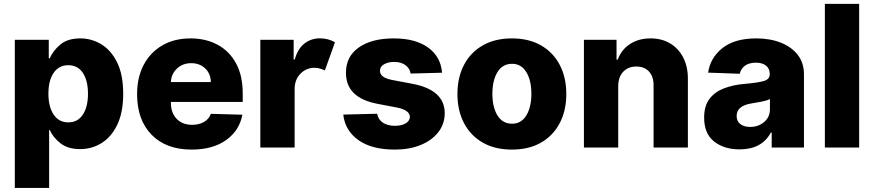

<svg xmlns="http://www.w3.org/2000/svg" viewBox="-20 -747 4425 972"><path d="M55 204.5V-545.5H226.9V-452.1H232.2Q247.9 -489.7 285 -521.1Q322.1 -552.6 386.7 -552.6Q443.9 -552.6 493.3 -522.5Q542.6 -492.5 573.2 -430.6Q603.7 -368.6 603.7 -272.4Q603.7 -179.3 574.4 -117.2Q545.1 -55 495.6 -23.6Q446 7.8 385.7 7.8Q323.9 7.8 286.4 -21.5Q248.9 -50.8 232.2 -88.4H228.7V204.5ZM225.1 -272.7Q225.1 -206.3 251.6 -166.9Q278.1 -127.5 325.6 -127.5Q373.9 -127.5 399.7 -167.1Q425.4 -206.7 425.4 -272.7Q425.4 -338.4 399.7 -377.7Q373.9 -416.9 325.6 -416.9Q278.1 -416.9 251.6 -378.2Q225.1 -339.5 225.1 -272.7Z M949.9 10.3Q821.4 10.3 747.7 -64.6Q674 -139.6 674 -270.6Q674 -355.1 707.4 -418.5Q740.8 -481.9 801.5 -517.2Q862.2 -552.6 944.6 -552.6Q1022 -552.6 1081.7 -520.4Q1141.3 -488.3 1175.1 -426.1Q1208.8 -364 1208.8 -274.1V-230.8H845.2V-226.2Q845.2 -176.1 874.1 -145.6Q903.1 -115.1 953.1 -115.1Q987.2 -115.1 1012.4 -129.4Q1037.6 -143.8 1047.6 -170.8L1207 -166.2Q1192.1 -85.9 1124.6 -37.8Q1057.2 10.3 949.9 10.3ZM845.2 -331.7H1047.2Q1046.9 -373.6 1019 -400.4Q991.1 -427.2 948.2 -427.2Q904.8 -427.2 875.9 -399.9Q846.9 -372.5 845.2 -331.7Z M1297.9 0V-545.5H1466.6V-446H1472.3Q1487.2 -500 1521 -526.5Q1554.7 -552.9 1599.4 -552.9Q1621.1 -552.9 1640.6 -547.6Q1660.2 -542.3 1675.8 -533L1624.6 -390.3Q1613.3 -395.6 1600.3 -399.7Q1587.4 -403.8 1571.7 -403.8Q1530.9 -403.8 1501.4 -374.3Q1471.9 -344.8 1471.6 -296.2V0Z M2218 -378.9 2058.6 -374.6Q2055 -400.6 2032.7 -417.1Q2010.3 -433.6 1975.9 -433.6Q1945.7 -433.6 1924.5 -421.7Q1903.4 -409.8 1903.8 -388.8Q1903.4 -373.2 1916.7 -361.3Q1930 -349.4 1964.5 -342.3L2069.6 -322.4Q2230.5 -291.5 2231.5 -174.7Q2231.2 -118.6 2198.3 -77.1Q2165.5 -35.5 2108.7 -12.6Q2051.8 10.3 1978.7 10.3Q1861.9 10.3 1794.4 -37.8Q1726.9 -85.9 1717.7 -166.9L1889.2 -171.2Q1894.9 -141.3 1918.7 -125.7Q1942.5 -110.1 1979.4 -110.1Q2012.8 -110.1 2033.7 -122.5Q2054.7 -134.9 2055 -155.5Q2054 -190 1988.6 -202.8L1893.5 -220.9Q1730.5 -251.1 1731.5 -378.9Q1731.2 -460.9 1796.5 -506.7Q1861.9 -552.6 1972.7 -552.6Q2083.5 -552.6 2147.4 -506.2Q2211.3 -459.9 2218 -378.9Z M2571.4 10.3Q2485.8 10.3 2424 -25Q2362.2 -60.4 2329 -123.8Q2295.8 -187.1 2295.8 -271Q2295.8 -355.1 2329 -418.5Q2362.2 -481.9 2424 -517.2Q2485.8 -552.6 2571.4 -552.6Q2657.3 -552.6 2718.9 -517.2Q2780.5 -481.9 2813.7 -418.5Q2846.9 -355.1 2846.9 -271Q2846.9 -187.1 2813.7 -123.8Q2780.5 -60.4 2718.9 -25Q2657.3 10.3 2571.4 10.3ZM2572.4 -120.7Q2619 -120.7 2644.5 -162.6Q2670.1 -204.5 2670.1 -272Q2670.1 -339.8 2644.5 -381.9Q2619 -424 2572.4 -424Q2524.1 -424 2498.4 -381.9Q2472.7 -339.8 2472.7 -272Q2472.7 -204.5 2498.4 -162.6Q2524.1 -120.7 2572.4 -120.7Z M3109.7 -311.1V0H2936.1V-545.5H3101.2V-445.3H3107.2Q3125.4 -495 3169 -523.8Q3212.7 -552.6 3273.1 -552.6Q3330.6 -552.6 3373 -527Q3415.5 -501.4 3439.1 -455.3Q3462.7 -409.1 3462.4 -347.7V0H3288.7V-313.6Q3289.1 -359 3265.8 -384.6Q3242.5 -410.2 3201.3 -410.2Q3160.2 -410.2 3135.1 -383.9Q3110.1 -357.6 3109.7 -311.1Z M3724.1 9.2Q3646 9.2 3595.3 -30.5Q3544.7 -70.3 3544.7 -151.3Q3544.7 -211.6 3572.4 -247.3Q3600.1 -283 3646.3 -300.2Q3692.5 -317.5 3747.5 -322.1Q3817.5 -328.1 3847.1 -337Q3876.8 -345.9 3876.8 -370.7V-372.5Q3876.8 -399.9 3858 -414.8Q3839.1 -429.7 3807.2 -429.7Q3772.7 -429.7 3751.8 -414.8Q3730.8 -399.9 3725.1 -373.6L3565 -379.3Q3575.3 -453.8 3636.9 -503.2Q3698.5 -552.6 3808.6 -552.6Q3878.2 -552.6 3932.7 -531.1Q3987.2 -509.6 4018.6 -469.1Q4050.1 -428.6 4050.1 -370.7V0H3886.7V-76H3882.5Q3837 9.2 3724.1 9.2ZM3777.7 -104.4Q3819.2 -104.4 3848.5 -129.3Q3877.8 -154.1 3877.8 -193.9V-245.7Q3863.3 -237.9 3836.8 -232.6Q3810.4 -227.3 3786.2 -223.7Q3709.2 -212 3709.2 -159.8Q3709.2 -132.8 3728.3 -118.6Q3747.5 -104.4 3777.7 -104.4Z M4329.5 -727.3V0H4155.9V-727.3Z"/></svg>

Font: Inter UI Extra Bold
Style: Regular
Weight: 800
Designer: Rasmus Andersson
Foundry: rsms
Version: 3.2;8d6f07862